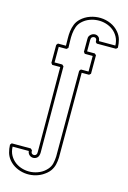

<svg xmlns="http://www.w3.org/2000/svg" viewBox="-246 -949 843 1266"><g transform="rotate(15 176.0 -316.0)"><path d="M249 84.5Q248 109.4 242.7 132.6Q237.3 155.8 222.7 176.8Q213.4 189.9 200.9 200.2Q188.5 210.4 174.8 218.8Q148.4 234.4 117.7 240.5Q86.9 246.6 56.4 242.7Q25.9 238.8 -2 225.1Q-29.8 211.4 -50.8 187.5Q-69.3 165.5 -76.7 139.9Q-84 114.3 -85 85.9Q-82.5 83.5 -80.6 80.6Q-78.6 77.6 -76.2 74.7H53.7Q56.6 77.1 59.3 79.6Q62 82 64.5 84.5Q64.9 88.4 64.9 92.3Q64.9 96.2 66.4 100.1Q68.4 105 72.5 107.7Q76.7 110.4 81.5 111.1Q86.4 111.8 91.3 110.1Q96.2 108.4 99.1 104.5Q103 100.6 103.8 94.5Q104.5 88.4 104.5 83Q104 -62 103.8 -205.6Q103.5 -349.1 102.5 -494.1H47.9Q45.4 -497.1 43.5 -500Q41.5 -502.9 39.1 -505.4V-628.4Q41.5 -630.9 43.5 -633.8Q45.4 -636.7 47.9 -639.6H102.5Q102.5 -663.6 101.8 -689.2Q101.1 -714.8 104.2 -739.3Q107.4 -763.7 116.5 -786.4Q125.5 -809.1 145 -827.6Q171.4 -852.5 206.1 -864.5Q240.7 -876.5 276.6 -875.5Q312.5 -874.5 345.9 -860.1Q379.4 -845.7 403.3 -817.4Q421.9 -795.4 429 -769.5Q436 -743.7 437 -715.3Q434.6 -712.9 431.9 -710.4Q429.2 -708 426.3 -705.6H295.4Q293 -708 291 -709.7Q289.1 -711.4 286.6 -713.9Q286.1 -719.2 285.6 -725.8Q285.2 -732.4 281.2 -736.8Q278.3 -740.7 273.4 -741.7Q268.6 -742.7 263.7 -741.7Q258.8 -740.7 254.6 -737.5Q250.5 -734.4 249 -730Q248 -726.6 247.6 -722.7Q247.1 -718.8 247.1 -715.3V-639.6H299.3Q302.2 -637.2 304.9 -634.8Q307.6 -632.3 310.1 -629.9V-503.9Q307.6 -501.5 304.9 -499Q302.2 -496.6 299.3 -494.1H249ZM229.5 -502.4Q231.9 -504.9 233.9 -507.8Q235.8 -510.7 238.3 -513.7H290.5V-620.1H236.3Q233.9 -623 231.9 -626Q230 -628.9 227.5 -631.3V-716.8Q227.5 -722.2 228 -727.8Q228.5 -733.4 231 -737.8Q235.4 -746.6 243.7 -752.7Q252 -758.8 261.5 -760.7Q271 -762.7 280.5 -760Q290 -757.3 296.9 -749Q300.8 -743.7 302.5 -737.5Q304.2 -731.4 305.2 -725.1H417Q416 -757.8 402.6 -782.7Q389.2 -807.6 367.7 -824.2Q346.2 -840.8 318.8 -848.9Q291.5 -856.9 263.2 -855.7Q234.9 -854.5 207.5 -844.2Q180.2 -834 158.7 -813.5Q140.1 -795.9 132.3 -773.4Q124.5 -751 122.1 -726.6Q119.6 -702.1 120.8 -677.2Q122.1 -652.3 122.1 -629.9Q119.6 -627.4 116.9 -625Q114.3 -622.6 111.3 -620.1H58.6V-513.7H111.3Q114.3 -511.2 116.9 -508.8Q119.6 -506.3 122.1 -503.9Q122.6 -356 123 -209.7Q123.5 -63.5 124 84.5Q124 94.2 120.6 105.2Q117.2 116.2 108.9 122.6Q99.1 129.4 88.4 130.4Q77.6 131.3 68.4 127.2Q59.1 123 52.7 114.5Q46.4 106 45.4 94.2H-64.9Q-64 127.9 -49.6 153.3Q-35.2 178.7 -12.5 195.3Q10.3 211.9 38.8 219.2Q67.4 226.6 96.4 223.9Q125.5 221.2 152.8 208.7Q180.2 196.3 200.7 172.9Q217.8 153.8 223.1 130.6Q228.5 107.4 229.5 83Z"/></g></svg>

Font: Preussische VI 9 Linie
Style: Regular
Weight: 400
Designer: Peter Wiegel
Foundry: Peter Wiegel
Version: Version 1.000 2009 initial release